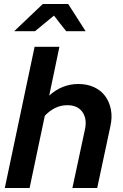

<svg xmlns="http://www.w3.org/2000/svg" viewBox="-20 -940 616 960"><path d="M311 -784Q295 -804 280 -823Q265 -842 250 -862Q226 -842 202.5 -823Q179 -804 155 -784H51Q87 -818 122.5 -852Q158 -886 194 -920H321Q343 -886 364.5 -852Q386 -818 408 -784ZM4 0Q42 -177 78.5 -353Q115 -529 153 -706H277Q264 -644 251.5 -583.5Q239 -523 226 -462Q290 -520 372 -520Q416 -520 450.5 -504Q485 -488 506 -459.5Q527 -431 534.5 -392.5Q542 -354 532 -309L466 0H342L405 -294Q416 -346 392 -380Q368 -414 317 -414Q283 -414 254.5 -399.5Q226 -385 204 -361Q185 -270 166 -180.5Q147 -91 128 0Z"/></svg>

Font: Rosa Sans SemiBold
Style: Italic
Weight: 600
Italic angle: -12°
Designer: Pentagram / MCKL
Foundry: Pentagram / MCKL
Version: Version 1.005;September 16, 2019;FontCreator 11.5.0.2425 64-